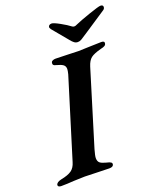

<svg xmlns="http://www.w3.org/2000/svg" viewBox="-187 -937 871 1038"><g transform="rotate(-20 248.5 -418.0)"><path d="M-34 -9Q-31 -24 -4 -30Q37 -38 57 -52Q77 -66 86 -97L226 -551Q231 -571 231 -580Q231 -596 220 -604.5Q209 -613 182 -620Q160 -624 165 -641Q166 -647 173.5 -650.5Q181 -654 191 -654Q216 -654 260 -652Q300 -650 321 -650Q338 -650 382 -652Q428 -654 453 -654Q473 -654 470 -640Q469 -632 461.5 -627.5Q454 -623 439 -620Q397 -609 379.5 -595.5Q362 -582 352 -550L221 -122Q211 -87 211 -74Q211 -55 221.5 -46.5Q232 -38 256 -32Q275 -28 281.5 -23Q288 -18 286 -10Q283 3 261 3Q237 3 187 1Q141 -1 121 -1Q100 -1 56 1Q20 4 -16 4Q-25 4 -30 0.5Q-35 -3 -34 -9ZM295 -724 221 -813Q215 -822 216 -827Q217 -833 222 -836.5Q227 -840 235 -840Q246 -840 280.5 -821Q315 -802 334 -787Q339 -783 346 -783Q353 -783 360 -787Q389 -800 447 -820Q505 -840 516 -840Q531 -840 531 -828Q531 -818 522 -812L389 -724Q365 -708 355.5 -702.5Q346 -697 335 -697Q324 -697 315 -703.5Q306 -710 295 -724Z"/></g></svg>

Font: EB Garamond SemiBold
Style: Italic
Weight: 600
Italic angle: -17.2°
Designer: Georg Duffner and Octavio Pardo
Foundry: Georg Duffner
Version: Version 1.000